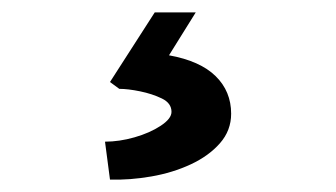

<svg xmlns="http://www.w3.org/2000/svg" viewBox="-20 -44 540 309"><path d="M157 245 149 184Q172 184 196.5 177Q221 170 238.5 158.5Q256 147 256 136Q256 122 240.5 114.5Q225 107 205.5 103Q186 99 172 99L157 88L229 -24H295L252 45Q302 54 327 78.5Q352 103 352 139Q352 166 334 186.5Q316 207 287 220.5Q258 234 223.5 240Q189 246 157 245Z"/></svg>

Font: Readex Pro Medium
Style: Regular
Weight: 500
Designer: Bonnie Shaver-Troup, Thomas Jockin
Foundry: Lexend
Version: Version 1.204